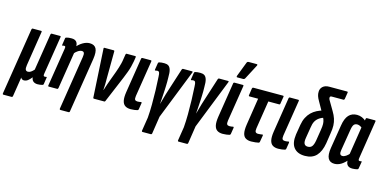

<svg xmlns="http://www.w3.org/2000/svg" viewBox="-103 -1174 3638 1817"><g transform="rotate(15 1716.0 -265.0)"><path d="M-13 185Q-22 185 -21 174L83 -481Q85 -491 94 -491H175Q184 -491 182 -481L129 -143Q124 -111 130.5 -98Q137 -85 154 -85Q168 -85 182 -94Q196 -103 212 -121L269 -481Q271 -491 280 -491H360Q370 -491 368 -481L309 -110Q306 -92 309 -86.5Q312 -81 320 -81Q324 -81 328 -81.5Q332 -82 336 -83Q342 -85 340 -77L330 -11Q329 -2 319 0Q307 3 296 4.5Q285 6 273 6Q247 6 231 -6.5Q215 -19 212 -45H211Q194 -23 176.5 -9.5Q159 4 138 4Q128 4 119.5 -1.5Q111 -7 108 -16L78 174Q76 185 66 185Z M547 185Q536 185 537 174L620 -352Q625 -382 619.5 -394.5Q614 -407 596 -407Q581 -407 562.5 -395.5Q544 -384 525 -362L519 -420Q550 -457 584 -477Q618 -497 651 -497Q697 -497 714.5 -465Q732 -433 721 -361L636 174Q635 185 624 185ZM382 0Q373 0 375 -11L434 -382Q437 -400 434.5 -405.5Q432 -411 423 -411Q419 -411 415 -410Q411 -409 407 -408Q400 -407 402 -414L412 -480Q413 -486 415.5 -488Q418 -490 423 -491Q436 -495 448.5 -496Q461 -497 474 -497Q509 -497 524 -475.5Q539 -454 532 -411L530 -399L533 -383L474 -11Q472 0 463 0Z M825 0Q816 0 816 -8L789 -479Q787 -491 796 -491H885Q895 -491 894 -482L892 -216Q893 -188 892 -160Q891 -132 889 -104H891Q900 -133 909.5 -161Q919 -189 930 -218L960 -299Q969 -324 976 -346.5Q983 -369 988.5 -391Q994 -413 997 -437L1004 -481Q1006 -491 1014 -491H1097Q1106 -491 1104 -480L1098 -441Q1093 -412 1085.5 -383.5Q1078 -355 1067 -326Q1056 -297 1043 -265L935 -8Q933 0 925 0Z M1185 6Q1151 6 1130 -8Q1109 -22 1102 -53.5Q1095 -85 1103 -138L1157 -481Q1159 -491 1169 -491H1249Q1259 -491 1257 -481L1201 -128Q1197 -100 1204 -90.5Q1211 -81 1228 -81Q1237 -81 1246 -82Q1255 -83 1263 -85Q1271 -86 1270 -76L1260 -13Q1258 -4 1250 -2Q1238 1 1221.5 3.5Q1205 6 1185 6Z M1350 185Q1341 185 1342 174L1363 41Q1368 -19 1368.5 -88.5Q1369 -158 1367 -227.5Q1365 -297 1361 -359Q1360 -391 1354.5 -401Q1349 -411 1336 -411Q1327 -411 1317 -408Q1313 -407 1311.5 -409Q1310 -411 1311 -416L1321 -480Q1322 -490 1331 -492Q1342 -495 1354.5 -496Q1367 -497 1383 -497Q1407 -497 1422.5 -486.5Q1438 -476 1445.5 -450Q1453 -424 1452 -376Q1453 -353 1452.5 -332Q1452 -311 1451.5 -291.5Q1451 -272 1450 -255Q1449 -234 1447.5 -210.5Q1446 -187 1444.5 -163Q1443 -139 1441 -117H1442Q1448 -138 1455 -163.5Q1462 -189 1469.5 -215Q1477 -241 1485 -264L1555 -482Q1558 -491 1566 -491H1654Q1664 -491 1659 -479L1468 4L1442 174Q1440 185 1430 185Z M1703 185Q1694 185 1695 174L1716 41Q1721 -19 1721.5 -88.5Q1722 -158 1720 -227.5Q1718 -297 1714 -359Q1713 -391 1707.5 -401Q1702 -411 1689 -411Q1680 -411 1670 -408Q1666 -407 1664.5 -409Q1663 -411 1664 -416L1674 -480Q1675 -490 1684 -492Q1695 -495 1707.5 -496Q1720 -497 1736 -497Q1760 -497 1775.5 -486.5Q1791 -476 1798.5 -450Q1806 -424 1805 -376Q1806 -353 1805.5 -332Q1805 -311 1804.5 -291.5Q1804 -272 1803 -255Q1802 -234 1800.5 -210.5Q1799 -187 1797.5 -163Q1796 -139 1794 -117H1795Q1801 -138 1808 -163.5Q1815 -189 1822.5 -215Q1830 -241 1838 -264L1908 -482Q1911 -491 1919 -491H2007Q2017 -491 2012 -479L1821 4L1795 174Q1793 185 1783 185Z M2087 6Q2053 6 2032 -8Q2011 -22 2004 -53.5Q1997 -85 2005 -138L2059 -481Q2061 -491 2071 -491H2151Q2161 -491 2159 -481L2103 -128Q2099 -100 2106 -90.5Q2113 -81 2130 -81Q2139 -81 2148 -82Q2157 -83 2165 -85Q2173 -86 2172 -76L2162 -13Q2160 -4 2152 -2Q2140 1 2123.5 3.5Q2107 6 2087 6ZM2082 -546Q2076 -546 2075 -550Q2074 -554 2076 -560L2131 -703Q2134 -710 2138.5 -712.5Q2143 -715 2149 -715H2227Q2234 -715 2235 -710.5Q2236 -706 2233 -701L2158 -558Q2152 -546 2139 -546Z M2365 6Q2332 6 2310.5 -7.5Q2289 -21 2282.5 -52.5Q2276 -84 2284 -137L2325 -402H2240Q2231 -402 2233 -413L2243 -481Q2246 -491 2254 -491H2545Q2554 -491 2552 -481L2541 -413Q2540 -402 2531 -402H2425L2382 -128Q2378 -101 2385 -91Q2392 -81 2410 -81Q2421 -81 2432.5 -82.5Q2444 -84 2451 -85Q2459 -87 2458 -77L2447 -13Q2446 -5 2439 -2Q2425 1 2406.5 3.5Q2388 6 2365 6Z M2630 6Q2596 6 2575 -8Q2554 -22 2547 -53.5Q2540 -85 2548 -138L2602 -481Q2604 -491 2614 -491H2694Q2704 -491 2702 -481L2646 -128Q2642 -100 2649 -90.5Q2656 -81 2673 -81Q2682 -81 2691 -82Q2700 -83 2708 -85Q2716 -86 2715 -76L2705 -13Q2703 -4 2695 -2Q2683 1 2666.5 3.5Q2650 6 2630 6Z M2891 6Q2818 6 2782.5 -38Q2747 -82 2759 -169L2775 -266Q2782 -308 2798 -339.5Q2814 -371 2837 -393.5Q2860 -416 2889.5 -431Q2919 -446 2953 -455L2989 -395Q2949 -383 2926.5 -366.5Q2904 -350 2892 -327Q2880 -304 2875 -267L2858 -163Q2851 -122 2860.5 -103.5Q2870 -85 2896 -85Q2923 -85 2937 -103.5Q2951 -122 2958 -163L2975 -270Q2981 -306 2980.5 -329Q2980 -352 2972.5 -372.5Q2965 -393 2948 -421L2888 -528Q2873 -553 2866.5 -573.5Q2860 -594 2861 -614Q2861 -645 2883.5 -665.5Q2906 -686 2947 -686H3121Q3130 -686 3128 -675L3118 -613Q3116 -602 3107 -602H2992Q2975 -602 2975 -587Q2975 -581 2976.5 -575.5Q2978 -570 2982 -564L3036 -472Q3057 -437 3067 -406Q3077 -375 3078.5 -341Q3080 -307 3072 -262L3057 -162Q3043 -79 3003 -36.5Q2963 6 2891 6Z M3180 6Q3136 6 3118 -27.5Q3100 -61 3111 -130L3148 -359Q3159 -431 3189.5 -464Q3220 -497 3270 -497Q3296 -497 3319.5 -487Q3343 -477 3364 -457L3349 -384Q3335 -398 3321 -404Q3307 -410 3295 -410Q3282 -410 3272 -404.5Q3262 -399 3256 -386Q3250 -373 3246 -352L3211 -138Q3206 -110 3212 -97.5Q3218 -85 3235 -85Q3251 -85 3270 -97.5Q3289 -110 3307 -133L3312 -75Q3279 -34 3247 -14Q3215 6 3180 6ZM3356 6Q3283 6 3296 -82L3299 -99L3295 -106L3344 -419L3351 -443L3357 -481Q3359 -491 3368 -491H3445Q3455 -491 3453 -481L3395 -110Q3392 -94 3394.5 -87.5Q3397 -81 3405 -81Q3410 -81 3414 -81.5Q3418 -82 3421 -83Q3428 -85 3426 -77L3415 -12Q3414 -3 3405 0Q3393 3 3380.5 4.5Q3368 6 3356 6Z"/></g></svg>

Font: Sofia Sans Extra Condensed
Style: Bold Italic
Weight: 700
Italic angle: -9°
Designer: Botio Nikoltchev, Ani Petrova
Foundry: lettersoup
Version: Version 4.101